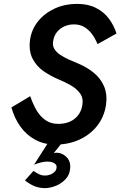

<svg xmlns="http://www.w3.org/2000/svg" viewBox="-20 -733 622 992"><path d="M136 -236 39 -178Q54 -123 85 -79.5Q116 -36 162 -11Q208 14 267 14Q334 14 390 -11.5Q446 -37 482.5 -83.5Q519 -130 528 -193Q535 -248 517 -288.5Q499 -329 464.5 -357Q430 -385 388 -403Q363 -413 337.5 -424.5Q312 -436 291.5 -449.5Q271 -463 260.5 -481Q250 -499 255 -523Q259 -548 274 -567Q289 -586 312 -596.5Q335 -607 362 -607Q395 -607 418 -592Q441 -577 457 -554.5Q473 -532 484 -505L582 -560Q568 -603 542 -637.5Q516 -672 475 -692.5Q434 -713 378 -713Q316 -713 264 -689.5Q212 -666 177.5 -624Q143 -582 135 -526Q128 -469 148.5 -429.5Q169 -390 205.5 -365Q242 -340 280 -324Q314 -310 345 -292.5Q376 -275 394 -250Q412 -225 405 -187Q400 -159 383.5 -137.5Q367 -116 341 -104.5Q315 -93 282 -93Q251 -93 228.5 -104.5Q206 -116 189 -135.5Q172 -155 159 -181Q146 -207 136 -236ZM269 -59 156 118Q175 110 195 105.5Q215 101 227 102Q240 102 250.5 105.5Q261 109 267.5 116Q274 123 272 135Q271 146 262 155Q253 164 240 169Q227 174 213 174Q196 174 181.5 167Q167 160 153 150L109 199Q134 219 158.5 229Q183 239 214 239Q243 238 271 226Q299 214 319 192.5Q339 171 342 141Q347 104 326 81Q305 58 276 56Q271 56 266.5 56.5Q262 57 258 58L350 -58Z"/></svg>

Font: Jost Medium
Style: Italic
Weight: 500
Italic angle: -5°
Version: Version 3.710